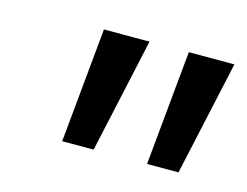

<svg xmlns="http://www.w3.org/2000/svg" viewBox="-47 -768 456 354"><g transform="rotate(15 181.5 -590.5)"><path d="M114 -700H201L153 -481H93ZM276 -700H363L315 -481H255Z"/></g></svg>

Font: Rambla
Style: Italic
Weight: 400
Italic angle: -12°
Designer: Martin Sommaruga
Foundry: Martin Sommaruga
Version: Version 1.001